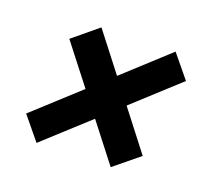

<svg xmlns="http://www.w3.org/2000/svg" viewBox="-94 -698 774 724"><g transform="rotate(20 293.0 -335.5)"><path d="M119.1 -84.5 44.4 -175.3 223.1 -338.9 101.1 -495.6 200.2 -577.6 317.9 -425.8 494.1 -587.4 568.8 -496.6 390.1 -333 512.2 -175.3 413.1 -94.2 295.4 -245.6Z"/></g></svg>

Font: CaskaydiaCove NFP
Style: Bold Italic
Weight: 700
Italic angle: -10°
Designer: Aaron Bell
Foundry: Saja Typeworks
Version: Version 2111.001; VTT 6.35;Nerd Fonts 3.1.1